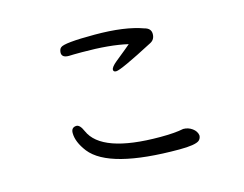

<svg xmlns="http://www.w3.org/2000/svg" viewBox="-91 -794 1181 928"><g transform="rotate(-15 500.0 -330.0)"><path d="M700 -9Q351 -9 262 -122Q222 -174 222 -219Q222 -247 248 -248Q266 -248 281 -213Q334 -91 627 -91Q700 -91 743 -100Q768 -100 788 -85.5Q808 -71 811 -50Q811 -35 800 -25Q780 -9 700 -9ZM503 -453Q489 -453 489 -464Q489 -477 517 -500Q584 -554 595 -564Q506 -585 366 -585Q319 -585 301 -584Q266 -584 266 -609Q267 -627 276 -634Q294 -651 447 -651Q598 -651 688 -618Q720 -610 720 -582Q720 -554 697 -542Q527 -453 503 -453Z"/></g></svg>

Font: LXGW WenKai Mono Medium
Style: Regular
Weight: 500
Monospace: yes
Designer: LXGW / Fontworks Inc.
Foundry: LXGW / Fontworks Inc.
Version: Version 1.520; June 14, 2025